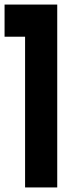

<svg xmlns="http://www.w3.org/2000/svg" viewBox="-20 -821 361 842"><path d="M0 -801V-660H90V1H231V-801Z"/></svg>

Font: MintSans
Style: Bold
Weight: 700
Version: Version 2.0